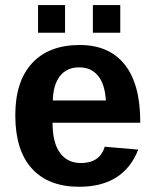

<svg xmlns="http://www.w3.org/2000/svg" viewBox="-20 -712 596 742"><path d="M286.1 9.8Q167 9.8 103 -60.8Q39.1 -131.3 39.1 -266.6Q39.1 -397.5 104 -467.8Q168.9 -538.1 288.1 -538.1Q401.9 -538.1 461.9 -462.6Q522 -387.2 522 -241.7V-237.8H183.1Q183.1 -160.6 211.7 -121.3Q240.2 -82 293 -82Q365.7 -82 384.8 -145L514.2 -133.8Q458 9.8 286.1 9.8ZM286.1 -451.7Q237.8 -451.7 211.7 -418Q185.5 -384.3 184.1 -323.7H389.2Q385.3 -387.7 358.4 -419.7Q331.5 -451.7 286.1 -451.7ZM338.9 -585.4V-692.4H444.8V-585.4ZM127 -585.4V-692.4H231.4V-585.4Z"/></svg>

Font: TypoPRO Liberation Sans
Style: Bold
Weight: 700
Designer: Steve Matteson
Foundry: Ascender Corporation
Version: Version 2.00.1